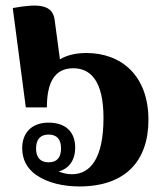

<svg xmlns="http://www.w3.org/2000/svg" viewBox="-20 -661 592 692"><path d="M515 -229C515 -389 417 -470 291 -470C256 -470 222 -463 196 -447L177 -589C170 -645 119 -649 26 -632L73 -274H149C149 -361 175 -415 244 -415C306 -415 353 -370 353 -236C353 -89 305 -33 239 -33C222 -33 206 -37 191 -43C229 -53 251 -84 251 -129C251 -189 213 -219 155 -219C95 -219 60 -183 60 -127C60 -88 76 -54 111 -30C153 -1 210 11 266 11C433 11 515 -82 515 -229ZM155 -76C125 -76 110 -94 110 -126C110 -158 125 -176 155 -176C186 -176 200 -158 200 -126C200 -94 186 -76 155 -76Z"/></svg>

Font: Noto Serif Thai SemiCondensed Extra
Style: Regular
Weight: 800
Width: 4
Designer: Monotype Design Team
Foundry: Monotype Imaging Inc.
Version: Version 1.901